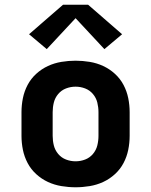

<svg xmlns="http://www.w3.org/2000/svg" viewBox="-20 -785 640 813"><path d="M300 8Q270 8 240 3Q210 -2 183 -14.5Q156 -27 133.5 -47.5Q111 -68 97 -94.5Q83 -121 77 -150.5Q71 -180 71 -210V-310Q71 -340 77 -369.5Q83 -399 97 -425.5Q111 -452 133.5 -472.5Q156 -493 183 -505.5Q210 -518 240 -523Q270 -528 300 -528Q330 -528 360 -523Q390 -518 417 -505.5Q444 -493 466.5 -472.5Q489 -452 503 -425.5Q517 -399 523 -369.5Q529 -340 529 -310V-210Q529 -180 523 -150.5Q517 -121 503 -94.5Q489 -68 466.5 -47.5Q444 -27 417 -14.5Q390 -2 360 3Q330 8 300 8ZM300 -102Q321 -102 340.5 -109.5Q360 -117 373.5 -133Q387 -149 392 -169Q397 -189 397 -210V-310Q397 -331 392 -351Q387 -371 373.5 -387Q360 -403 340.5 -410.5Q321 -418 300 -418Q279 -418 259.5 -410.5Q240 -403 226.5 -387Q213 -371 208 -351Q203 -331 203 -310V-210Q203 -189 208 -169Q213 -149 226.5 -133Q240 -117 259.5 -109.5Q279 -102 300 -102ZM178 -577 103 -640 247 -765H353L497 -640L422 -577L300 -708Z"/></svg>

Font: Iosevka SS04 XBd Ex
Style: Regular
Weight: 800
Width: 7
Monospace: yes
Designer: Belleve Invis
Foundry: Belleve Invis
Version: Version 19.0.0; ttfautohint (v1.8.4)